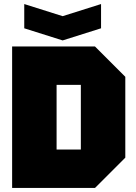

<svg xmlns="http://www.w3.org/2000/svg" viewBox="-20 -930 675 950"><path d="M260 -190H380V-510H260ZM40 0V-700H450L600 -550V-150L450 0ZM480 -910V-790L290 -730L100 -790V-910L290 -850Z"/></svg>

Font: Tektur Black
Style: Regular
Weight: 900
Designer: Adam Jagosz
Foundry: Adam Jagosz
Version: Version 1.005;gftools[0.9.30]